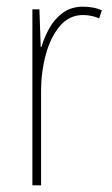

<svg xmlns="http://www.w3.org/2000/svg" viewBox="-20 -555 336 575"><path d="M229 -535Q243 -535 257.5 -532.5Q272 -530 285 -524L277 -500Q268 -504 255.5 -507Q243 -510 229 -510Q187 -510 159 -476.5Q131 -443 117 -391Q103 -339 103 -283V0H77V-527H98L102 -414H104Q112 -442 127.5 -470Q143 -498 168 -516.5Q193 -535 229 -535Z"/></svg>

Font: Noto Sans Myanmar Condensed Thin
Style: Regular
Weight: 100
Width: 3
Designer: Monotype Design Team
Foundry: Monotype Imaging Inc.
Version: Version 2.107; ttfautohint (v1.8.4.7-5d5b)